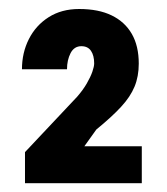

<svg xmlns="http://www.w3.org/2000/svg" viewBox="-20 -737 376 431"><path d="M298.3 -408.7V-325.7H36.1V-395.5L153.3 -520Q166.5 -535.2 174.8 -549.6Q183.1 -564 187.3 -575.9Q191.4 -587.9 191.4 -594.7Q191.4 -612.3 184.3 -622.8Q177.2 -633.3 162.6 -633.3Q146.5 -633.3 138.4 -617.7Q130.4 -602.1 130.4 -581.5H29.3Q29.3 -618.7 44.9 -649.4Q60.5 -680.2 89.4 -698.5Q118.2 -716.8 157.7 -716.8Q201.2 -716.8 230.7 -702.4Q260.3 -688 275.9 -660.9Q291.5 -633.8 291.5 -594.2Q291.5 -565.4 282 -542.5Q272.5 -519.5 251.7 -497.1Q231 -474.6 196.3 -446.3L169.4 -408.7Z"/></svg>

Font: Roboto Condensed ExtraBold
Style: Regular
Weight: 800
Designer: Christian Robertson
Foundry: Google
Version: Version 3.008; 2023